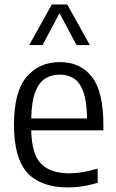

<svg xmlns="http://www.w3.org/2000/svg" viewBox="-20 -828 518 858"><path d="M283 9.5Q163.5 9.5 103 -55Q42.5 -119.5 42.5 -271.5Q42.5 -418 98.5 -484.2Q154.5 -550.5 247.5 -550.5Q339.5 -550.5 390.8 -484.5Q442 -418.5 442 -270V-245.5H119.5Q122 -138 164 -95.8Q206 -53.5 291 -53.5Q345 -53.5 416.5 -74.5V-11Q379.5 0 347.2 4.8Q315 9.5 283 9.5ZM247 -494.5Q210 -494.5 181.8 -476.8Q153.5 -459 137.2 -416.2Q121 -373.5 119.5 -298.5H369Q368 -373.5 353 -416.2Q338 -459 311 -476.8Q284 -494.5 247 -494.5ZM110.5 -626.5 211.5 -808H280.5L381.5 -626.5H322L246 -769L170 -626.5Z"/></svg>

Font: Encode Sans Semi Condensed
Style: Regular
Weight: 400
Width: 4
Designer: Multiple Designers
Foundry: Impallari Type
Version: Version 3.000; ttfautohint (v1.8.3) -l 8 -r 50 -G 200 -x 14 